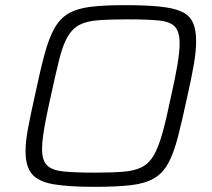

<svg xmlns="http://www.w3.org/2000/svg" viewBox="-20 -716 823 744"><path d="M346 8Q246 8 187.5 -2Q129 -12 104 -41.5Q79 -71 79 -130Q79 -168 89 -221Q99 -274 115 -345Q135 -440 152 -503.5Q169 -567 190.5 -605.5Q212 -644 245 -663.5Q278 -683 330.5 -689.5Q383 -696 463 -696Q545 -696 599 -690.5Q653 -685 683.5 -671Q714 -657 727 -629.5Q740 -602 740 -556Q740 -518 731 -465.5Q722 -413 706 -343Q686 -249 669.5 -185.5Q653 -122 632 -83.5Q611 -45 577 -25Q543 -5 487.5 1.5Q432 8 346 8ZM346 -47Q413 -47 457 -50.5Q501 -54 529 -68Q557 -82 575.5 -113.5Q594 -145 609.5 -200.5Q625 -256 643 -344Q659 -414 667.5 -464.5Q676 -515 676 -548Q676 -593 658 -612.5Q640 -632 596 -636.5Q552 -641 474 -641Q405 -641 360.5 -637.5Q316 -634 288.5 -620Q261 -606 242.5 -574.5Q224 -543 210 -487.5Q196 -432 177 -344Q166 -295 158.5 -257Q151 -219 147 -190Q143 -161 143 -139Q143 -94 162.5 -75Q182 -56 226.5 -51.5Q271 -47 346 -47Z"/></svg>

Font: Saira Expanded Light
Style: Italic
Weight: 300
Width: 7
Italic angle: -12°
Designer: Hector Gatti with collaboration of the Omnibus-Type team
Foundry: Omnibus-Type
Version: Version 1.101